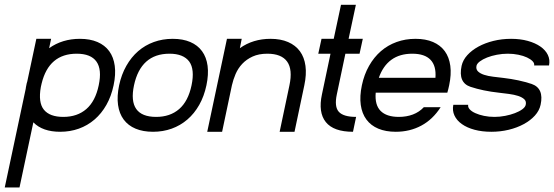

<svg xmlns="http://www.w3.org/2000/svg" viewBox="-44 -558 2346 813"><path d="M172.4 -393.6 164.1 -354Q219.7 -393.6 294.4 -393.6Q337.4 -393.6 368.7 -380.1Q399.9 -366.7 418.5 -341.3Q437 -315.9 441.9 -279.3Q446.8 -242.7 437 -196.8Q427.2 -150.4 406.5 -113.8Q385.7 -77.1 356.2 -51.8Q326.7 -26.4 289.8 -13.2Q252.9 0 210.9 0Q136.2 0 97.2 -40L38.6 235.8H-23.9L64.9 -182.1Q64.9 -184.6 65.7 -188.2Q66.4 -191.9 67.4 -196.8Q68.4 -202.1 69.3 -206.1Q70.3 -210 71.3 -212.4L109.9 -393.6ZM132.3 -204.6 128.9 -189.5Q117.2 -124 141.8 -93.5Q166.5 -63 224.1 -63Q283.2 -63 321.5 -96.2Q359.9 -129.4 374 -196.8Q388.2 -263.7 364.5 -297.1Q340.8 -330.6 280.8 -330.6Q163.1 -330.6 132.3 -204.6Z M687.5 -393.6Q730.5 -393.6 761.7 -380.1Q793 -366.7 811.5 -341.3Q830.1 -315.9 835 -279.3Q839.8 -242.7 830.1 -196.8Q820.3 -150.4 799.6 -113.8Q778.8 -77.1 749.3 -51.8Q719.7 -26.4 682.9 -13.2Q646 0 604 0Q561.5 0 530 -13.2Q498.5 -26.4 479.7 -51.8Q460.9 -77.1 455.8 -113.8Q450.7 -150.4 460.4 -196.8Q470.2 -242.7 491 -279.3Q511.7 -315.9 541 -341.3Q570.3 -366.7 607.4 -380.1Q644.5 -393.6 687.5 -393.6ZM757.3 -297.4Q732.4 -330.6 673.8 -330.6Q612.8 -330.6 575.2 -296.9Q537.6 -263.2 523.4 -196.8Q509.3 -129.9 533 -96.4Q556.6 -63 617.2 -63Q676.3 -63 714.6 -96.2Q752.9 -129.4 767.1 -196.8Q781.2 -264.2 757.3 -297.4Z M979.5 -393.6 971.7 -354Q1027.3 -393.6 1101.6 -393.6Q1144.5 -393.6 1176 -379.9Q1207.5 -366.2 1226.1 -340.8Q1244.6 -315.4 1249.5 -279.1Q1254.4 -242.7 1244.6 -196.8L1203.1 0H1140.1L1181.6 -196.8Q1195.8 -263.7 1171.9 -297.1Q1147.9 -330.6 1087.9 -330.6Q1051.8 -330.6 1025.6 -318.6Q999.5 -306.6 981.7 -287.6Q963.9 -268.6 953.6 -244.6Q943.4 -220.7 938 -196.8L896.5 0H833.5L917 -393.6Z M1317.4 -393.6H1369.1L1399.9 -537.6H1462.9L1432.1 -393.6H1492.2L1478.5 -330.6H1418.5L1382.3 -158.7Q1371.1 -106.4 1390.6 -84.7Q1410.2 -63 1463.9 -63L1450.7 0Q1368.7 0 1335.7 -41Q1302.7 -82 1319.3 -158.7L1355.5 -330.6H1303.7Z M1715.3 -393.6Q1758.3 -393.6 1789.6 -380.1Q1820.8 -366.7 1839.4 -341.3Q1857.9 -315.9 1862.8 -279.3Q1867.7 -242.7 1857.9 -196.8Q1854.5 -180.2 1850.1 -165.5H1546.9Q1542.5 -113.8 1567.6 -88.4Q1592.8 -63 1645 -63Q1677.2 -63 1704.3 -73.2Q1731.4 -83.5 1750.5 -104H1821.8Q1788.6 -52.2 1740 -26.1Q1691.4 0 1631.8 0Q1589.4 0 1557.9 -13.2Q1526.4 -26.4 1507.6 -51.8Q1488.8 -77.1 1483.6 -113.8Q1478.5 -150.4 1488.3 -196.8Q1498 -242.7 1518.8 -279.3Q1539.6 -315.9 1568.8 -341.3Q1598.1 -366.7 1635.3 -380.1Q1672.4 -393.6 1715.3 -393.6ZM1560.1 -228.5H1799.8Q1803.7 -278.8 1779.1 -304.7Q1754.4 -330.6 1701.7 -330.6Q1648.4 -330.6 1613 -304.7Q1577.6 -278.8 1560.1 -228.5Z M2217.8 -280.8Q2219.7 -290 2211.2 -298.8Q2202.6 -307.6 2187.5 -314.7Q2172.4 -321.8 2151.1 -326.2Q2129.9 -330.6 2106.4 -330.6Q2083 -330.6 2060.1 -326.2Q2037.1 -321.8 2018.6 -314.5Q2000 -307.1 1987.8 -297.9Q1975.6 -288.6 1973.6 -279.3Q1970.7 -264.6 1980 -255.6Q1989.3 -246.6 2005.9 -241.2Q2022.5 -235.8 2044.2 -233.2Q2065.9 -230.5 2087.9 -228Q2121.1 -224.1 2150.6 -217.8Q2180.2 -211.4 2207 -202.6Q2260.3 -184.1 2245.1 -114.3Q2239.7 -89.4 2220.9 -68.6Q2202.1 -47.9 2173.8 -32.5Q2145.5 -17.1 2110.1 -8.5Q2074.7 0 2036.6 0Q1997.6 0 1965.6 -8.5Q1933.6 -17.1 1911.9 -32.5Q1890.1 -47.9 1880.4 -68.8Q1870.6 -89.8 1875.5 -114.3H1938.5Q1936.5 -104.5 1944.8 -95.2Q1953.1 -85.9 1968.8 -78.9Q1984.4 -71.8 2005.4 -67.4Q2026.4 -63 2049.8 -63Q2072.3 -63 2095 -67.4Q2117.7 -71.8 2136.2 -78.9Q2154.8 -85.9 2167.5 -95.2Q2180.2 -104.5 2182.1 -114.3Q2185.5 -128.9 2176 -137.7Q2166.5 -146.5 2149.9 -151.9Q2133.3 -157.2 2111.3 -160.2Q2089.4 -163.1 2068.4 -165.5Q2001 -172.9 1948.2 -190.4Q1895.5 -208 1910.6 -279.3Q1916 -303.7 1934.8 -324.5Q1953.6 -345.2 1981.7 -360.6Q2009.8 -376 2045.4 -384.8Q2081.1 -393.6 2120.1 -393.6Q2159.2 -393.6 2190.9 -384.8Q2222.7 -376 2244.4 -360.8Q2266.1 -345.7 2275.9 -325.2Q2285.6 -304.7 2280.8 -280.8Z"/></svg>

Font: Fibel Nord
Style: Italic
Weight: 400
Designer: Peter Wiegel
Foundry: Peter Wioegel
Version: Version 000.000